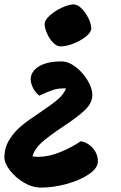

<svg xmlns="http://www.w3.org/2000/svg" viewBox="-51 -573 549 869"><path d="M151 -464Q151 -482 174.5 -503Q198 -524 229.5 -538.5Q261 -553 283 -553Q300 -553 318.5 -534.5Q337 -516 349.5 -490Q362 -464 362 -444Q362 -427 338.5 -408Q315 -389 282 -376Q249 -363 223 -363Q206 -363 189 -380.5Q172 -398 161.5 -422.5Q151 -447 151 -464ZM392 157Q392 188 351.5 215.5Q311 243 251 259.5Q191 276 135 276Q95 276 56.5 253Q18 230 -6.5 197.5Q-31 165 -31 140Q-31 95 -8.5 59Q14 23 46 -3.5Q78 -30 130 -64Q182 -99 209.5 -122Q237 -145 248 -173Q214 -174 190.5 -166.5Q167 -159 127 -140Q109 -154 98.5 -175Q88 -196 88 -214Q88 -249 124.5 -272Q161 -295 227 -295Q259 -295 291.5 -270Q324 -245 345.5 -209Q367 -173 367 -144Q367 -107 333.5 -75Q300 -43 233 1Q170 43 137.5 72Q105 101 96 135Q112 137 120 137Q169 137 221.5 115.5Q274 94 315 66Q349 73 370.5 99Q392 125 392 157Z"/></svg>

Font: Mogra
Style: Regular
Weight: 400
Designer: Lipi Raval
Foundry: Lipi Raval
Version: Version 1.002;PS 1.002;hotconv 1.0.88;makeotf.lib2.5.647800;